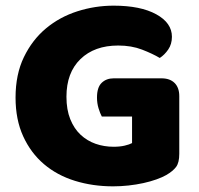

<svg xmlns="http://www.w3.org/2000/svg" viewBox="-20 -643 704 679"><path d="M614 -99Q614 -68 603 -53Q592 -38 568 -24Q554 -16 533 -8.5Q512 -1 487 4.5Q462 10 434.5 13Q407 16 380 16Q308 16 245 -3.5Q182 -23 135.5 -62.5Q89 -102 62 -161Q35 -220 35 -298Q35 -380 64.5 -441Q94 -502 142.5 -542.5Q191 -583 253.5 -603Q316 -623 382 -623Q477 -623 532.5 -592.5Q588 -562 588 -513Q588 -487 575 -468Q562 -449 545 -438Q520 -453 482.5 -467.5Q445 -482 398 -482Q314 -482 264.5 -434Q215 -386 215 -301Q215 -255 228.5 -221.5Q242 -188 265 -166.5Q288 -145 318 -134.5Q348 -124 382 -124Q404 -124 421 -128Q438 -132 447 -137V-231H340Q334 -242 328.5 -260Q323 -278 323 -298Q323 -334 339.5 -350Q356 -366 382 -366H551Q581 -366 597.5 -349.5Q614 -333 614 -303Z"/></svg>

Font: Baloo Paaji
Style: Regular
Weight: 400
Designer: Shuchita Grover and Ek Type
Foundry: Ek Type
Version: Version 1.443;PS 1.000;hotconv 16.6.51;makeotf.lib2.5.65220;